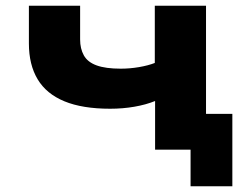

<svg xmlns="http://www.w3.org/2000/svg" viewBox="-20 -523 841 671"><path d="M646 128V0H529V-125H792V128ZM522 0V-170Q490 -157 449.5 -150Q409 -143 365 -143Q268 -143 205 -169Q142 -195 111.5 -246Q81 -297 81 -371V-503H260V-385Q260 -353 273 -329.5Q286 -306 317.5 -294.5Q349 -283 402 -283Q434 -283 466 -288.5Q498 -294 521 -303V-503H700V0Z"/></svg>

Font: Nunito Sans 7pt Expanded ExtraBold
Style: Regular
Weight: 800
Width: 7
Designer: Vernon Adams
Foundry: Vernon Adams
Version: Version 3.101;gftools[0.9.27]